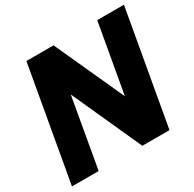

<svg xmlns="http://www.w3.org/2000/svg" viewBox="-165 -939 1128 1115"><g transform="rotate(-30 399.5 -381.5)"><path d="M189 0H10L145 -763H327L538 -300L620 -763H799L664 0H482L271 -466Z"/></g></svg>

Font: Open Sauce One Black Italic
Style: Regular
Weight: 900
Italic angle: -10°
Designer: Alfredo Marco Pradil
Foundry: Creative Sauce Fz LLC
Version: Version 1.477